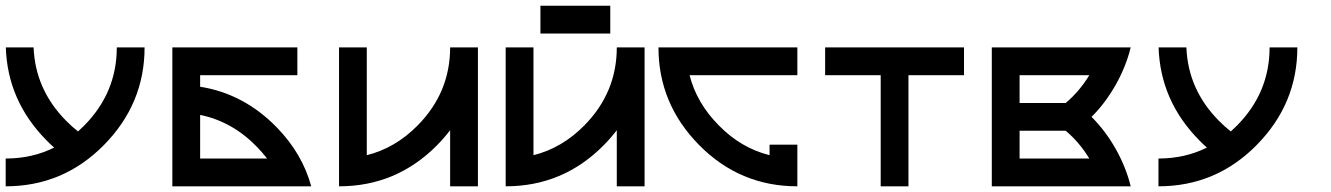

<svg xmlns="http://www.w3.org/2000/svg" viewBox="-20 -655 4679 675"><path d="M254.4 -192.9Q265.1 -202.6 276.4 -213.9Q390.6 -329.6 390.6 -488.3H488.3Q488.3 -290 345.2 -145Q202.1 0 0 0V-97.7Q93.3 -97.7 170.4 -136.2Q156.7 -147.9 143.1 -162.1Q6.3 -300.8 0.5 -488.3H98.1Q104 -340.3 211.9 -231Q232.9 -209.5 254.4 -192.9Z M918.9 -97.7Q902.8 -118.7 883.8 -138.2Q796.9 -228 683.6 -251V-97.7ZM1025.4 -488.3V-390.6H683.6V-350.1Q837.9 -325.7 954.1 -206.1Q1043 -114.3 1074.2 0H585.9V-488.3Z M1171.9 -488.3H1269.5V-109.4Q1369.6 -134.3 1448.2 -213.9Q1562.5 -329.6 1562.5 -488.3H1660.2V0H1562.5V-197.3Q1542 -170.4 1517.1 -145Q1374 0 1171.9 0Z M2125.5 -537.1V-634.8H1879.9V-537.1ZM1757.8 -488.3H1855.5V-109.4Q1955.6 -134.3 2034.2 -213.9Q2148.4 -329.6 2148.4 -488.3H2246.1V0H2148.4V-197.3Q2127.9 -170.4 2103 -145Q1960 0 1757.8 0Z M2685.5 -109.4V-146.5H2783.2V0Q2581.1 0 2438 -145Q2294.9 -290 2294.9 -488.3H2783.2V-390.6H2404.3Q2429.2 -292.5 2507.3 -213.9Q2585.4 -134.3 2685.5 -109.4Z M3369.1 -390.6V-488.3H2880.9V-390.6H3076.2V0H3173.8V-390.6Z M3466.8 0V-488.3H3955.1Q3939 -422.4 3903.3 -358.4Q3865.2 -291 3817.4 -244.1Q3866.2 -195.8 3903.3 -129.9Q3939 -65.9 3955.1 0ZM3564.5 -293H3726.6Q3774.4 -333 3809.6 -390.6H3564.5ZM3564.5 -97.7H3809.6Q3774.4 -155.3 3726.6 -195.3H3564.5Z M4307.1 -192.9Q4317.9 -202.6 4329.1 -213.9Q4443.4 -329.6 4443.4 -488.3H4541Q4541 -290 4397.9 -145Q4254.9 0 4052.7 0V-97.7Q4146 -97.7 4223.1 -136.2Q4209.5 -147.9 4195.8 -162.1Q4059.1 -300.8 4053.2 -488.3H4150.9Q4156.7 -340.3 4264.6 -231Q4285.6 -209.5 4307.1 -192.9Z"/></svg>

Font: Arounder
Style: Regular
Weight: 400
Designer: Maxim Raikov
Foundry: Maxim Raikov
Version: Version 1.00 March 23, 2021, initial release